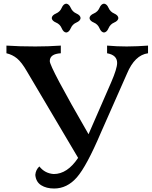

<svg xmlns="http://www.w3.org/2000/svg" viewBox="-20 -946 839 1062"><path d="M279.3 96.7Q236.3 96.7 207.5 78.4Q178.7 60.1 175.3 21.5Q177.7 -7.3 197.8 -25.4Q228 13.2 277.3 16.6Q352.5 16.6 412.1 -72.8L128.9 -551.3Q99.6 -602.1 74 -623Q48.3 -644 15.6 -651.4V-693.8Q85.9 -689 175.8 -689Q246.1 -689 316.4 -693.8V-651.4Q255.4 -647.9 255.4 -607.9Q255.4 -574.7 469.7 -203.6L594.7 -490.2Q627.9 -566.9 627.9 -598.1Q627.9 -641.6 572.3 -651.4V-693.8Q626.5 -689 680.7 -689Q744.6 -689.5 798.8 -693.8V-651.4Q725.1 -641.6 682.1 -538.1L538.1 -212.4Q459 -26.4 405 35.2Q351.1 96.7 279.3 96.7ZM555.2 -766.1Q539.6 -767.6 530.3 -789.8Q521 -812 498.8 -821.3Q476.6 -830.6 475.1 -846.2Q476.6 -861.8 498.8 -871.3Q521 -880.9 530.3 -902.6Q539.6 -924.3 555.2 -925.8Q570.8 -924.3 580.3 -902.6Q589.8 -880.9 611.6 -871.3Q633.3 -861.8 634.8 -846.2Q633.3 -830.6 611.6 -821.3Q589.8 -812 580.3 -789.8Q570.8 -767.6 555.2 -766.1ZM346.2 -766.1Q330.6 -767.6 321.3 -789.8Q312 -812 289.8 -821.3Q267.6 -830.6 266.1 -846.2Q267.6 -861.8 289.8 -871.3Q312 -880.9 321.3 -902.6Q330.6 -924.3 346.2 -925.8Q361.8 -924.3 371.3 -902.6Q380.9 -880.9 402.6 -871.3Q424.3 -861.8 425.8 -846.2Q424.3 -830.6 402.6 -821.3Q380.9 -812 371.3 -789.8Q361.8 -767.6 346.2 -766.1Z"/></svg>

Font: Kelvinch
Style: Bold
Weight: 700
Designer: Paul James Miller
Foundry: High-Logic / Made with FontCreator
Version: Version 3.501;March 28, 2021;FontCreator 13.0.0.2683 64-bit